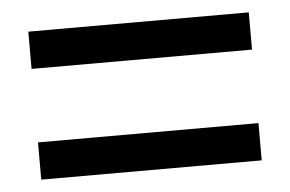

<svg xmlns="http://www.w3.org/2000/svg" viewBox="-34 -520 573 380"><g transform="rotate(-5 253.0 -330.0)"><path d="M34 -403V-477H472V-403ZM34 -183V-257H472V-183Z"/></g></svg>

Font: Assistant ExtraLight SemiBold
Style: Regular
Weight: 600
Version: Version 3.000